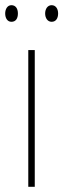

<svg xmlns="http://www.w3.org/2000/svg" viewBox="-32 -720 244 740"><path d="M-12 -668C-12 -651 -4 -636 12 -636C29 -636 37 -649 37 -668C37 -686 29 -700 12 -700C-4 -700 -12 -684 -12 -668ZM142 -668C142 -651 151 -636 167 -636C184 -636 192 -650 192 -668C192 -686 183 -700 167 -700C151 -700 142 -685 142 -668ZM102 0V-527H77V0Z"/></svg>

Font: Noto Sans Khmer UI Condensed Thin
Style: Regular
Weight: 100
Width: 3
Designer: Danh Hong and the Monotype Design Team
Foundry: Monotype Imaging Inc.
Version: Version 2.002